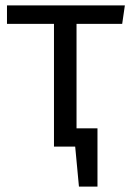

<svg xmlns="http://www.w3.org/2000/svg" viewBox="-20 -546 487 715"><path d="M265 -457V-68H343V149H274L260 0H181V-457H6V-526H445L435 -457Z"/></svg>

Font: FiraSans
Style: Regular
Weight: 350
Designer: Carrois Corporate & Edenspiekermann AG
Foundry: Carrois Corporate GbR & Edenspiekermann AG
Version: Version 3.106;PS 003.106;hotconv 1.0.70;makeotf.lib2.5.58329